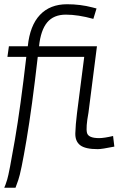

<svg xmlns="http://www.w3.org/2000/svg" viewBox="-32 -693 559 905"><path d="M10 -475H99Q109 -573 156.5 -623Q204 -673 284 -673Q347 -673 404 -658L423 -653L408 -604Q336 -624 278.5 -624Q221 -624 190.5 -587.5Q160 -551 152 -475H425L385 -162Q372 -92 378 -67Q384 -42 435 -42Q459 -42 501 -52L507 -2Q448 10 429 10Q370 10 346 -8.5Q322 -27 323 -65Q324 -103 331 -160L365 -425H146Q119 -188 93 -34Q67 120 54 156L41 192H-12Q-7 182 2 153Q11 124 38 -33Q65 -190 92 -425H3Z"/></svg>

Font: Lekton
Style: Italic
Weight: 400
Italic angle: -9.3°
Designer: Paolo Mazzetti, Luciano Perondi, Raffaele Flato, Elena Papassissa, Emilio Macchia, Michela Povoleri, Tobias Seemiller, R
Version: Version 3.000